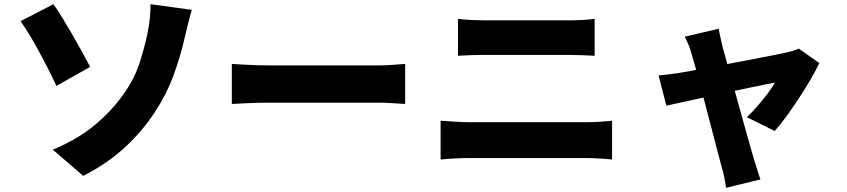

<svg xmlns="http://www.w3.org/2000/svg" viewBox="-20 -785 4040 916"><path d="M232 -71Q352 -121 433.5 -189.5Q515 -258 568 -334Q623 -411 647 -488Q671 -565 683 -623Q692 -665 695.5 -704.5Q699 -744 698 -765L895 -738Q885 -704 875.5 -665Q866 -626 860 -600Q840 -513 807.5 -424.5Q775 -336 720 -252Q662 -162 577.5 -83.5Q493 -5 377 54ZM235 -765Q255 -737 279 -697.5Q303 -658 328 -615Q353 -572 374.5 -532.5Q396 -493 410 -466L249 -375Q229 -419 206.5 -463Q184 -507 161.5 -548Q139 -589 117.5 -624Q96 -659 78 -684Z M1086 -480Q1106 -479 1137.5 -477Q1169 -475 1202 -474Q1235 -473 1259 -473Q1290 -473 1328.5 -473Q1367 -473 1410 -473Q1453 -473 1497.5 -473Q1542 -473 1585 -473Q1628 -473 1667 -473Q1706 -473 1737.5 -473Q1769 -473 1790 -473Q1824 -473 1857.5 -476Q1891 -479 1913 -480V-289Q1894 -290 1857.5 -292.5Q1821 -295 1790 -295Q1769 -295 1737 -295Q1705 -295 1666 -295Q1627 -295 1584 -295Q1541 -295 1496.5 -295Q1452 -295 1409 -295Q1366 -295 1327.5 -295Q1289 -295 1259 -295Q1216 -295 1166.5 -293Q1117 -291 1086 -289Z M2165 -695Q2194 -691 2230.5 -689.5Q2267 -688 2293 -688Q2317 -688 2352.5 -688Q2388 -688 2428.5 -688Q2469 -688 2511 -688Q2553 -688 2590.5 -688Q2628 -688 2656.5 -688Q2685 -688 2699 -688Q2731 -688 2763 -690Q2795 -692 2817 -695V-519Q2795 -520 2760.5 -521.5Q2726 -523 2699 -523Q2685 -523 2654.5 -523Q2624 -523 2583 -523Q2542 -523 2498 -523Q2454 -523 2413 -523Q2372 -523 2340.5 -523Q2309 -523 2294 -523Q2264 -523 2228 -522Q2192 -521 2165 -519ZM2082 -209Q2114 -207 2151 -204.5Q2188 -202 2219 -202Q2233 -202 2267 -202Q2301 -202 2347.5 -202Q2394 -202 2447 -202Q2500 -202 2552.5 -202Q2605 -202 2651.5 -202Q2698 -202 2731.5 -202Q2765 -202 2779 -202Q2806 -202 2839 -204Q2872 -206 2900 -209V-24Q2871 -27 2836.5 -29Q2802 -31 2779 -31Q2765 -31 2731.5 -31Q2698 -31 2651.5 -31Q2605 -31 2552.5 -31Q2500 -31 2447 -31Q2394 -31 2347.5 -31Q2301 -31 2267 -31Q2233 -31 2219 -31Q2188 -31 2150 -29Q2112 -27 2082 -24Z M3409 -648Q3412 -628 3417 -607Q3422 -586 3426 -566Q3436 -531 3449 -483.5Q3462 -436 3477 -382Q3492 -328 3507 -273.5Q3522 -219 3536 -169.5Q3550 -120 3561 -81Q3572 -42 3579 -19Q3582 -11 3587 6.5Q3592 24 3598 42Q3604 60 3608 71L3444 111Q3441 89 3436 63Q3431 37 3424 15Q3417 -9 3406.5 -50Q3396 -91 3382.5 -142.5Q3369 -194 3354.5 -249.5Q3340 -305 3326 -358.5Q3312 -412 3299.5 -457.5Q3287 -503 3278 -533Q3273 -553 3264.5 -572.5Q3256 -592 3247 -610ZM3889 -484Q3873 -451 3848 -407.5Q3823 -364 3793 -318.5Q3763 -273 3733 -231.5Q3703 -190 3676 -160L3543 -226Q3566 -247 3592.5 -277.5Q3619 -308 3642.5 -339Q3666 -370 3677 -391Q3665 -389 3635.5 -383Q3606 -377 3565.5 -368.5Q3525 -360 3477.5 -350Q3430 -340 3382 -329.5Q3334 -319 3290 -309.5Q3246 -300 3212 -292.5Q3178 -285 3159 -281L3122 -425Q3147 -427 3170 -430Q3193 -433 3219 -437Q3231 -439 3261 -444Q3291 -449 3332 -457Q3373 -465 3420.5 -474Q3468 -483 3516 -492Q3564 -501 3607.5 -509.5Q3651 -518 3684 -524.5Q3717 -531 3734 -535Q3749 -538 3764.5 -543Q3780 -548 3791 -553Z"/></svg>

Font: Noto Sans SC Thin Black
Style: Regular
Weight: 900
Version: Version 2.004-H2;hotconv 1.0.118;makeotfexe 2.5.65603